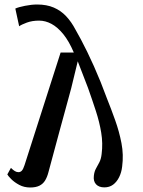

<svg xmlns="http://www.w3.org/2000/svg" viewBox="-20 -820 634 852"><path d="M89 -87.5 249 -587H307.5Q286 -637.5 260.8 -668.5Q235.5 -699.5 208.5 -714Q181.5 -728.5 153.5 -728.5Q123 -728.5 99.2 -719.8Q75.5 -711 65 -703.5L48 -782Q62 -788.5 91 -794.2Q120 -800 145 -800Q187 -800 218.5 -786.5Q250 -773 273.5 -748Q297 -723 315 -688.5Q325.5 -670.5 338.8 -645.5Q352 -620.5 366.8 -590.5Q381.5 -560.5 396.8 -526.2Q412 -492 426.8 -455.5Q441.5 -419 455 -382Q473.5 -336 491.2 -286.2Q509 -236.5 519 -184.8Q529 -133 522 -80.5Q519 -54.5 508.5 -33.5Q498 -12.5 481.8 -0.5Q465.5 11.5 443 11.5Q419 11.5 406.2 -2.2Q393.5 -16 396.5 -40Q398.5 -59 406 -72.2Q413.5 -85.5 421 -100Q428.5 -114.5 431 -136.5Q437 -184 429.2 -231Q421.5 -278 405.5 -327.2Q389.5 -376.5 370.5 -430L325 -548L296 -428.5Q283.5 -382.5 270.8 -335.8Q258 -289 245.2 -242.2Q232.5 -195.5 220 -148.8Q207.5 -102 195 -56Q189.5 -34.5 180.2 -19.2Q171 -4 155 4Q139 12 114 12Q87 12 65.5 0.5Q44 -11 30 -25Q16 -39 12.5 -46L28.5 -75Q38 -65.5 45.8 -60.8Q53.5 -56 62 -56Q70.5 -56 76.8 -62.5Q83 -69 89 -87.5Z"/></svg>

Font: Merriweather 28pt Medium
Style: Italic
Weight: 500
Italic angle: -7.8°
Version: Version 2.101